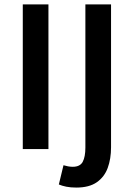

<svg xmlns="http://www.w3.org/2000/svg" viewBox="-20 -674 605 868"><path d="M83 0V-654H199V0ZM325 174Q299 174 279.5 170Q260 166 246 160L267 73Q277 76 287.5 78Q298 80 309 80Q342 80 354 57.5Q366 35 366 -7V-654H482V-8Q482 44 467 85Q452 126 417.5 150Q383 174 325 174Z"/></svg>

Font: Source Sans 3 SemiBold
Style: Regular
Weight: 600
Designer: Paul D. Hunt
Foundry: Adobe
Version: Version 3.046;hotconv 1.0.118;makeotfexe 2.5.65603